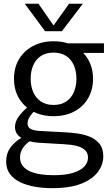

<svg xmlns="http://www.w3.org/2000/svg" viewBox="-20 -746 581 1001"><path d="M258.9 -140.3Q198.4 -140.3 151.7 -165Q105 -189.7 78.9 -233.7Q52.9 -277.7 52.9 -335.4Q52.9 -393.2 78.9 -437.1Q105 -480.9 151.7 -505.9Q198.4 -530.8 258.9 -530.8Q320.4 -530.8 366.7 -505.9Q412.9 -480.9 438.9 -437.1Q465 -393.2 465 -335.4Q465 -278.1 439.3 -233.9Q413.7 -189.7 367.6 -165Q321.6 -140.3 258.9 -140.3ZM258.9 -198.9Q299.3 -198.9 325.9 -217.2Q352.4 -235.5 365.5 -266.6Q378.5 -297.6 378.5 -335.4Q378.5 -373.9 365.5 -404.6Q352.4 -435.4 325.9 -453.6Q299.3 -471.7 258.9 -471.7Q218.9 -471.7 192.4 -453.6Q165.8 -435.4 152.8 -404.6Q139.8 -373.9 139.8 -335.4Q139.8 -297.6 153 -266.6Q166.2 -235.5 192.6 -217.2Q218.9 -198.9 258.9 -198.9ZM251.2 235Q206.2 235 163.5 227.8Q120.8 220.6 86.5 204.4Q52.2 188.2 32.1 161.6Q12.1 135.1 12.1 96.3Q12.1 54.1 33.3 24.6Q54.4 -4.8 89.8 -26.7V-28.1Q74.3 -38.4 66.2 -51.9Q58.2 -65.4 58.2 -84.4Q58.2 -112.7 79 -140.3Q99.8 -167.9 126.9 -189.9L164.5 -171.8Q146.5 -155.7 135.2 -138.1Q123.8 -120.5 123.8 -102.1Q123.8 -82.9 139.4 -74.2Q155 -65.4 185.6 -63.4L324.4 -56Q349.2 -54.6 382.2 -50.3Q415.2 -46.1 446.3 -33.9Q477.3 -21.7 497.9 2.6Q518.5 27 518.5 69.6Q518.5 111.2 491.2 149.2Q463.9 187.2 405.1 211.1Q346.3 235 251.2 235ZM258.5 167.4Q323.7 167.4 363.2 154.6Q402.6 141.7 420.7 121Q438.8 100.3 438.8 76.6Q438.8 53.7 426.6 40.3Q414.4 26.8 394.7 19.5Q375.1 12.2 353.5 9.5Q331.9 6.8 313.3 5.8L184.2 -1.6Q161.5 -3.6 149.1 -6Q136.8 -8.4 127.8 -13.2L139.2 -11.8Q115.7 1.4 100 24.7Q84.4 47.9 84.4 74.4Q84.4 101.5 99 119.6Q113.6 137.6 138.2 148.1Q162.7 158.6 194 163Q225.2 167.4 258.5 167.4ZM317.8 -520H522V-470.1H393.8ZM215.1 -583.4 109.2 -726.4H180.6L259.3 -613.3L339.9 -726.4H411.7L302.8 -583.4Z"/></svg>

Font: Murecho Thin
Style: Regular
Weight: 100
Designer: Neil Summerour
Foundry: Positype
Version: Version 1.010